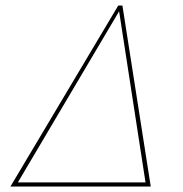

<svg xmlns="http://www.w3.org/2000/svg" viewBox="-20 -678 665 698"><path d="M528 0H18L410 -658H425ZM509 -15 413 -637 45 -15Z"/></svg>

Font: Ysabeau Thin
Style: Italic
Weight: 200
Italic angle: -12°
Designer: Christian Thalmann (Catharsis Fonts)
Version: Version 0.003